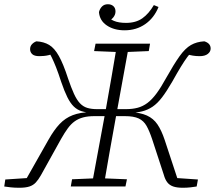

<svg xmlns="http://www.w3.org/2000/svg" viewBox="-26 -880 1014 906"><path d="M65 6Q43 6 24.5 4Q6 2 -6 0L-1 -33L121 -41L92 -25L203 -221Q229 -267 255.5 -295Q282 -323 317 -336.5Q352 -350 402 -351L407 -347Q379 -349 358.5 -355.5Q338 -362 322 -377.5Q306 -393 292 -421Q278 -449 263 -493Q249 -536 238.5 -562.5Q228 -589 218.5 -608.5Q209 -628 196 -649L223 -625Q213 -622 202.5 -619.5Q192 -617 181 -616Q170 -615 160 -615Q136 -615 126 -624.5Q116 -634 116 -648Q116 -662 125 -671.5Q134 -681 146 -685Q181 -683 206 -668Q231 -653 252 -615.5Q273 -578 295 -510Q310 -466 323 -437.5Q336 -409 351 -393Q366 -377 385.5 -371Q405 -365 432 -365H491V-332H420Q389 -332 366.5 -326Q344 -320 326.5 -307.5Q309 -295 294 -274.5Q279 -254 262 -224L167 -53Q155 -32 143 -19Q131 -6 113 0Q95 6 65 6ZM308 0 314 -34 432 -39H451L573 -34L566 0ZM406 0 473 -362Q487 -440 500.5 -518Q514 -596 527 -674H584L518 -312Q504 -234 490 -156Q476 -78 463 0ZM540 -634 418 -639 425 -674H682L676 -639L558 -634ZM837 6Q809 6 791.5 0Q774 -6 763.5 -19.5Q753 -33 747 -55L692 -223Q679 -262 665.5 -286Q652 -310 628.5 -321Q605 -332 563 -332H505V-365H568Q599 -365 623.5 -371.5Q648 -378 669.5 -394Q691 -410 712.5 -439Q734 -468 758 -512Q795 -578 821.5 -615Q848 -652 875 -667.5Q902 -683 938 -685Q952 -681 960 -672.5Q968 -664 968 -651Q968 -636 954.5 -625.5Q941 -615 916 -615Q899 -615 884 -617.5Q869 -620 853 -625L889 -647Q872 -630 858 -611Q844 -592 827.5 -565Q811 -538 787 -495Q761 -450 739 -421Q717 -392 694 -376.5Q671 -361 644.5 -354.5Q618 -348 583 -346L587 -351Q636 -349 667 -335Q698 -321 717 -293Q736 -265 751 -220L815 -26L791 -41L908 -33L902 0Q891 2 873.5 4Q856 6 837 6ZM562 -737Q512 -737 478 -760Q444 -783 441 -823Q445 -839 455.5 -849.5Q466 -860 483 -860Q499 -860 509 -851Q519 -842 519 -826Q519 -810 507.5 -796.5Q496 -783 477 -776L474 -809Q489 -791 511.5 -781.5Q534 -772 569 -772Q615 -772 645.5 -793.5Q676 -815 700 -856L722 -847Q701 -795 659 -766Q617 -737 562 -737Z"/></svg>

Font: Source Serif 4 Light
Style: Italic
Weight: 300
Italic angle: -12°
Designer: Frank Grießhammer
Foundry: Adobe Systems Incorporated
Version: Version 4.004;hotconv 1.0.116;makeotfexe 2.5.65601